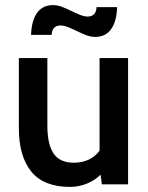

<svg xmlns="http://www.w3.org/2000/svg" viewBox="-20 -724 582 754"><path d="M483 -496V0H380L375 -38Q353 -16 321.5 -3Q290 10 255 10Q152 10 103 -50Q54 -110 54 -222V-496H166V-231Q166 -157 190.5 -121Q215 -85 270 -85Q335 -85 371 -132V-496ZM280 -603Q259 -613 244.5 -618.5Q230 -624 217 -624Q201 -624 192 -614Q183 -604 183 -587H102Q104 -644 126 -674Q148 -704 188 -704Q205 -704 222.5 -697.5Q240 -691 262 -680Q283 -670 297.5 -664.5Q312 -659 325 -659Q341 -659 350 -669Q359 -679 359 -696H440Q438 -639 416 -609Q394 -579 354 -579Q337 -579 319.5 -585.5Q302 -592 280 -603Z"/></svg>

Font: Cabin SemiBold
Style: Regular
Weight: 600
Designer: Pablo Impallari
Foundry: Pablo Impallari. http://www.impallari.com Igino Marini. http://www.ikern.com
Version: Version 2.200